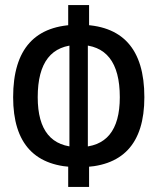

<svg xmlns="http://www.w3.org/2000/svg" viewBox="-20 -733 626 763"><path d="M293 -68.4Q32.2 -68.4 32.2 -346.7Q32.2 -634.8 293 -634.8Q553.7 -634.8 553.7 -346.7Q553.7 -68.4 293 -68.4ZM251 9.8V-101.6L255.9 -132.3V-580.6L251 -609.4V-712.9H334V-609.4L329.1 -580.6V-132.3L334 -101.6V9.8ZM293 -148.4Q456.1 -148.4 456.1 -346.7Q456.1 -554.7 293 -554.7Q129.9 -554.7 129.9 -346.7Q129.9 -148.4 293 -148.4Z"/></svg>

Font: Cascadia Code PL
Style: Regular
Weight: 400
Monospace: yes
Designer: Aaron Bell
Foundry: Saja Typeworks
Version: Version 2102.003